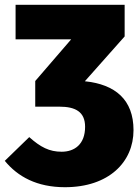

<svg xmlns="http://www.w3.org/2000/svg" viewBox="-40 -554 582 801"><path d="M314 -215 480 -402V-534H25V-390H257L107 -216V-109H208C274 -109 315 -88 315 -25C315 48 271 79 217 79C166 79 129 60 82 18L-20 117C34 183 114 227 231 227C414 227 517 122 517 -11C517 -138 441 -202 314 -215Z"/></svg>

Font: Fira Sans Heavy
Style: Regular
Weight: 900
Designer: bBox Type GmbH & Carrois Corporate GbR & Edenspiekermann AG
Foundry: bBox Type GmbH & Carrois Corporate GbR & Edenspiekermann AG
Version: Version 4.300;PS 004.300;hotconv 1.0.88;makeotf.lib2.5.64775